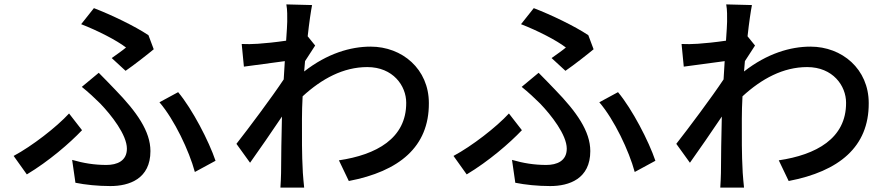

<svg xmlns="http://www.w3.org/2000/svg" viewBox="-20 -816 4040 873"><path d="M551 -494C589 -520 654 -571 679 -592L655 -656C592 -698 485 -749 407 -779L349 -706C424 -677 510 -633 553 -600C539 -588 512 -569 488 -552ZM323 15C368 24 424 30 482 30C568 30 664 -3 664 -129C664 -219 602 -307 504 -408C480 -433 455 -459 429 -485L352 -421C382 -397 413 -368 436 -345C486 -293 557 -203 557 -140C557 -84 512 -66 464 -66C409 -66 360 -74 308 -89ZM960 -85C930 -174 855 -319 790 -397L705 -351C773 -272 840 -130 866 -34ZM353 -224 294 -300C237 -238 126 -152 42 -107L102 -23C202 -83 297 -165 353 -224Z M1379 -651C1386 -715 1394 -768 1399 -793L1282 -796C1287 -769 1286 -742 1286 -717C1286 -706 1284 -674 1281 -631C1234 -624 1184 -619 1153 -617C1124 -615 1104 -615 1079 -616L1089 -513C1148 -521 1229 -532 1275 -538C1273 -511 1272 -482 1270 -455C1217 -375 1110 -232 1055 -162L1117 -76C1158 -133 1216 -218 1262 -286C1259 -177 1259 -121 1258 -29C1258 -13 1256 20 1255 37H1363C1361 17 1358 -13 1357 -31C1352 -121 1353 -191 1353 -276C1353 -307 1354 -342 1356 -378C1443 -458 1541 -511 1650 -511C1767 -511 1827 -426 1827 -349C1828 -186 1690 -112 1521 -87L1566 7C1795 -37 1931 -148 1930 -347C1930 -502 1809 -604 1665 -604C1574 -604 1468 -573 1363 -491C1364 -507 1366 -523 1367 -538C1383 -563 1401 -591 1413 -609Z M2551 -494C2589 -520 2654 -571 2679 -592L2655 -656C2592 -698 2485 -749 2407 -779L2349 -706C2424 -677 2510 -633 2553 -600C2539 -588 2512 -569 2488 -552ZM2323 15C2368 24 2424 30 2482 30C2568 30 2664 -3 2664 -129C2664 -219 2602 -307 2504 -408C2480 -433 2455 -459 2429 -485L2352 -421C2382 -397 2413 -368 2436 -345C2486 -293 2557 -203 2557 -140C2557 -84 2512 -66 2464 -66C2409 -66 2360 -74 2308 -89ZM2960 -85C2930 -174 2855 -319 2790 -397L2705 -351C2773 -272 2840 -130 2866 -34ZM2353 -224 2294 -300C2237 -238 2126 -152 2042 -107L2102 -23C2202 -83 2297 -165 2353 -224Z M3379 -651C3386 -715 3394 -768 3399 -793L3282 -796C3287 -769 3286 -742 3286 -717C3286 -706 3284 -674 3281 -631C3234 -624 3184 -619 3153 -617C3124 -615 3104 -615 3079 -616L3089 -513C3148 -521 3229 -532 3275 -538C3273 -511 3272 -482 3270 -455C3217 -375 3110 -232 3055 -162L3117 -76C3158 -133 3216 -218 3262 -286C3259 -177 3259 -121 3258 -29C3258 -13 3256 20 3255 37H3363C3361 17 3358 -13 3357 -31C3352 -121 3353 -191 3353 -276C3353 -307 3354 -342 3356 -378C3443 -458 3541 -511 3650 -511C3767 -511 3827 -426 3827 -349C3828 -186 3690 -112 3521 -87L3566 7C3795 -37 3931 -148 3930 -347C3930 -502 3809 -604 3665 -604C3574 -604 3468 -573 3363 -491C3364 -507 3366 -523 3367 -538C3383 -563 3401 -591 3413 -609Z"/></svg>

Font: Noto Sans T Chinese Medium
Style: Regular
Weight: 500
Designer: Ryoko NISHIZUKA (kana & ideographs); Paul D. Hunt (Latin, Greek & Cyrillic); Wenlong ZHANG (bopomofo); Sandoll Communica
Foundry: Adobe Systems Incorporated
Version: Version 1.000;PS 1;hotconv 1.0.78;makeotf.lib2.5.61930